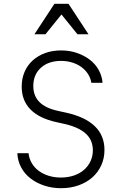

<svg xmlns="http://www.w3.org/2000/svg" viewBox="-20 -975 640 1009"><path d="M71 -170Q73 -130 90.5 -96.5Q108 -63 139 -38.5Q170 -14 211.5 0Q253 14 301 14Q351 14 393 -1Q435 -16 465 -42.5Q495 -69 512 -106Q529 -143 529 -187Q529 -263 478 -312Q427 -361 327 -383L286 -392Q220 -406 187.5 -438.5Q155 -471 155 -523Q155 -583 195 -619Q235 -655 301 -655Q332 -655 359.5 -646.5Q387 -638 408 -622.5Q429 -607 442.5 -586Q456 -565 460 -540H519Q516 -576 498.5 -607.5Q481 -639 451.5 -661.5Q422 -684 383.5 -697Q345 -710 301 -710Q255 -710 217 -696Q179 -682 151.5 -657Q124 -632 109 -597Q94 -562 94 -520Q94 -447 140 -400Q186 -353 277 -333L318 -324Q393 -307 430.5 -273Q468 -239 468 -185Q468 -154 455.5 -127.5Q443 -101 421 -82Q399 -63 368 -52.5Q337 -42 300 -42Q265 -42 235 -51.5Q205 -61 182.5 -78Q160 -95 146.5 -118.5Q133 -142 130 -170ZM161 -795H219L303 -899L387 -795H445L340 -955H266Z"/></svg>

Font: CommitMonoV142 ExtLt
Style: Regular
Weight: 200
Monospace: yes
Designer: Eigil Nikolajsen
Foundry: Eigil Nikolajsen
Version: Version 1.142